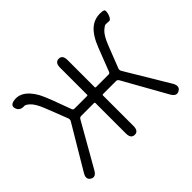

<svg xmlns="http://www.w3.org/2000/svg" viewBox="-119 -747 951 951"><g transform="rotate(-45 357.0 -271.5)"><path d="M50 0Q26 -14 45 -45L180 -272Q185 -281 181 -291L136 -406Q117 -455 96 -474Q79 -489 71 -488Q38 -486 30 -513Q22 -540 60 -544Q93 -547 121 -524Q153 -497 173 -449Q180 -432 187 -415L226 -310Q229 -303 237 -303H325Q330 -303 330 -308V-497Q330 -533 357 -533Q383 -533 383 -497V-308Q383 -303 388 -303H476Q484 -303 487 -311L534 -432Q559 -497 593 -524Q621 -547 660 -547Q677 -547 685 -543Q693 -539 685 -512Q676 -486 663 -488Q658 -489 641 -489Q634 -489 617 -474Q596 -455 577 -406L532 -291Q528 -281 533 -272L669 -45Q687 -14 663 0Q639 14 621 -18L493 -246Q488 -254 479 -254H388Q383 -254 383 -249V-36Q383 0 357 0Q330 0 330 -36V-249Q330 -254 325 -254H235Q226 -254 221 -246L91 -18Q73 14 50 0Z"/></g></svg>

Font: Resource Han Rounded CN Light
Style: Regular
Weight: 300
Designer: Cyano Hao (round all glyphs); Ryoko NISHIZUKA 西塚涼子 (kana, bopomofo & ideographs); Paul D. Hunt (Latin, Greek & Cyrillic)
Foundry: Cyano Hao
Version: 0.990